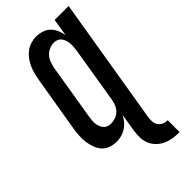

<svg xmlns="http://www.w3.org/2000/svg" viewBox="-296 -809 1097 1097"><g transform="rotate(-45 253.0 -260.0)"><path d="M445 223Q418 223 392 219Q366 215 343 204.5Q320 194 302 176.5Q284 159 274 136Q264 113 263 86.5Q262 60 266 33L284 -76Q274 -58 261 -42Q248 -26 230.5 -14.5Q213 -3 193 2.5Q173 8 154 8Q127 8 103 -0.5Q79 -9 63 -27Q47 -45 38.5 -68.5Q30 -92 26.5 -117.5Q23 -143 25 -169.5Q27 -196 31 -222L87 -557Q91 -579 96.5 -600.5Q102 -622 111 -642.5Q120 -663 134 -682Q148 -701 166 -715Q184 -729 206.5 -736Q229 -743 250 -743Q275 -743 298 -735.5Q321 -728 337.5 -712Q354 -696 363.5 -674Q373 -652 376 -629L393 -735H506L379 33Q376 51 377 68.5Q378 86 387 99.5Q396 113 411.5 120Q427 127 445 127ZM202 -88Q220 -88 238 -94Q256 -100 270 -113.5Q284 -127 291.5 -144.5Q299 -162 302 -180L357 -515Q359 -529 360.5 -543.5Q362 -558 361.5 -572Q361 -586 357 -599.5Q353 -613 345.5 -624Q338 -635 325.5 -641Q313 -647 299 -647Q280 -647 260.5 -638.5Q241 -630 227.5 -614.5Q214 -599 207.5 -580Q201 -561 197 -542L142 -207Q140 -193 138.5 -179.5Q137 -166 138.5 -153Q140 -140 144.5 -128Q149 -116 157 -106.5Q165 -97 177 -92.5Q189 -88 202 -88Z"/></g></svg>

Font: Iosevka Oblique
Style: Bold
Weight: 700
Italic angle: -9°
Monospace: yes
Designer: Belleve Invis
Foundry: Belleve Invis
Version: Version 32.5.0; ttfautohint (v1.8.4)